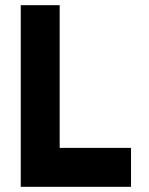

<svg xmlns="http://www.w3.org/2000/svg" viewBox="-20 -720 575 740"><path d="M60 0V-700H210V-150H485V0Z"/></svg>

Font: Urbanist Black
Style: Regular
Weight: 900
Designer: Corey Hu
Foundry: Corey Hu
Version: Version 1.330; ttfautohint (v1.8.4.7-5d5b)